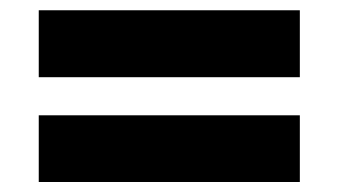

<svg xmlns="http://www.w3.org/2000/svg" viewBox="-20 -442 666 378"><path d="M56.3 -83.7H570.3V-215H56.3ZM56.3 -290H570.3V-421.8H56.3Z"/></svg>

Font: Jost* Book
Style: Regular
Weight: 400
Version: Version 3.000